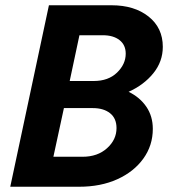

<svg xmlns="http://www.w3.org/2000/svg" viewBox="-20 -710 663 730"><path d="M19 0 166 -690H404Q491 -690 545 -647Q599 -604 599 -532Q599 -476 563 -431.5Q527 -387 469 -361Q512 -340 536.5 -304Q561 -268 561 -220Q561 -157 525 -107Q489 -57 426 -28.5Q363 0 281 0ZM245 -402H336Q392 -402 425 -434Q458 -466 458 -506Q458 -539 434.5 -557.5Q411 -576 371 -576H282ZM183 -114H294Q351 -114 387 -146.5Q423 -179 423 -223Q423 -260 398.5 -279.5Q374 -299 333 -299H223Z"/></svg>

Font: Radio Canada SemiBold
Style: Italic
Weight: 600
Italic angle: -12°
Designer: Charles Daoud, Etienne Aubert Bonn, Alexandre Saumier Demers, Jacques Le Bailly
Foundry: Radio-Canada
Version: Version 2.104; ttfautohint (v1.8.4.7-5d5b);gftools[0.9.28.de